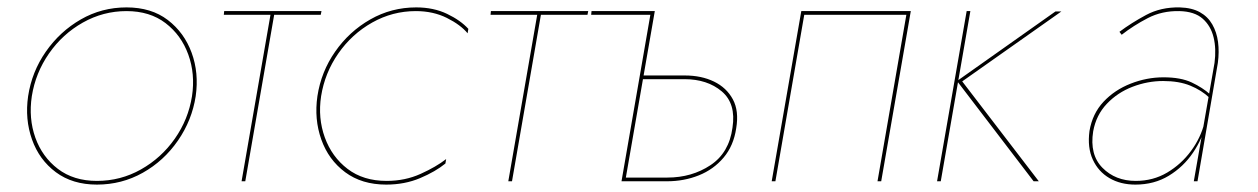

<svg xmlns="http://www.w3.org/2000/svg" viewBox="-20 -490 3401 519"><path d="M56 -230Q66 -296 104 -350.5Q142 -405 198.5 -437.5Q255 -470 322 -470Q389 -470 433.5 -436Q478 -402 498 -347.5Q518 -293 509 -230Q499 -165 461 -110Q423 -55 366 -23Q309 9 242 9Q176 9 131 -24.5Q86 -58 66.5 -113Q47 -168 56 -230ZM66 -230Q57 -170 75.5 -118Q94 -66 136.5 -33.5Q179 -1 242 -1Q306 -1 361 -32Q416 -63 452.5 -115Q489 -167 499 -230Q508 -290 489 -342.5Q470 -395 427.5 -427.5Q385 -460 322 -460Q259 -460 204 -429Q149 -398 112.5 -345.5Q76 -293 66 -230Z M849 -460 847 -450H585L586 -460ZM722 -455 643 0H633L712 -455Z M848 -230Q839 -171 858 -118.5Q877 -66 919.5 -33.5Q962 -1 1025 -1Q1075 -1 1117 -20Q1159 -39 1186 -60L1184 -48Q1157 -26 1115.5 -8.5Q1074 9 1024 9Q958 9 913 -24.5Q868 -58 848.5 -113Q829 -168 838 -230Q848 -296 886 -350.5Q924 -405 981 -437.5Q1038 -470 1105 -470Q1152 -470 1188.5 -452.5Q1225 -435 1246 -412L1244 -400Q1225 -423 1188 -441.5Q1151 -460 1104 -460Q1041 -460 986 -429Q931 -398 894.5 -345.5Q858 -293 848 -230Z M1570 -460 1568 -450H1306L1307 -460ZM1443 -455 1364 0H1354L1433 -455Z M1717 -286H1831Q1876 -286 1910 -269.5Q1944 -253 1961 -221.5Q1978 -190 1970 -143Q1963 -96 1936 -64Q1909 -32 1869 -16Q1829 0 1783 0H1668L1669 -10H1784Q1850 -10 1900.5 -43.5Q1951 -77 1960 -145Q1970 -210 1931 -243Q1892 -276 1830 -276H1715ZM1578 -450 1579 -460H1750L1670 0H1660L1738 -450Z M2362 0H2352L2430 -450H2154L2076 0H2066L2146 -460H2442Z M2603 -460 2523 0H2513L2593 -460ZM2849 -459 2581 -270 2788 0H2774L2567 -271L2833 -459Z M2935 -135Q2925 -72 2960 -36.5Q2995 -1 3050 -1Q3097 -1 3135 -23.5Q3173 -46 3199.5 -82Q3226 -118 3236 -159H3241Q3231 -116 3205 -77.5Q3179 -39 3139.5 -15Q3100 9 3049 9Q3009 9 2979 -8.5Q2949 -26 2934 -58.5Q2919 -91 2925 -136Q2933 -183 2963 -215Q2993 -247 3036.5 -264Q3080 -281 3125 -281Q3172 -281 3201.5 -267Q3231 -253 3251 -235L3249 -226Q3228 -246 3197.5 -258.5Q3167 -271 3124 -271Q3082 -271 3041.5 -255.5Q3001 -240 2972 -209.5Q2943 -179 2935 -135ZM3006 -404Q3038 -428 3078 -449.5Q3118 -471 3169 -470Q3202 -469 3223.5 -457Q3245 -445 3257 -424Q3269 -403 3272.5 -376.5Q3276 -350 3272 -320L3217 0H3207L3263 -320Q3268 -358 3260.5 -389Q3253 -420 3231 -439.5Q3209 -459 3168 -460Q3121 -461 3082.5 -441Q3044 -421 3012 -396Z"/></svg>

Font: Jost Thin
Style: Italic
Weight: 200
Italic angle: -5°
Version: Version 3.710